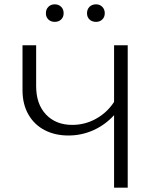

<svg xmlns="http://www.w3.org/2000/svg" viewBox="-20 -867 722 887"><path d="M192 -806Q192 -824 203.5 -835.5Q215 -847 233 -847Q251 -847 262.5 -835.5Q274 -824 274 -806Q274 -788 262.5 -777Q251 -766 233 -766Q215 -766 203.5 -777Q192 -788 192 -806ZM382 -806Q382 -824 393.5 -835.5Q405 -847 424 -847Q441 -847 452.5 -835.5Q464 -824 464 -806Q464 -788 452.5 -777Q441 -766 424 -766Q405 -766 393.5 -777Q382 -788 382 -806ZM570 -658V0H507V-335Q466 -290 411.5 -265.5Q357 -241 296 -241Q234 -241 186 -266Q138 -291 111 -338.5Q84 -386 84 -450V-658H147V-469Q147 -386 192.5 -338Q238 -290 314 -290Q372 -290 423 -318Q474 -346 507 -396V-658Z"/></svg>

Font: Ysabeau SC Semilight
Style: Regular
Weight: 300
Designer: Christian Thalmann (Catharsis Fonts)
Version: Version 0.003